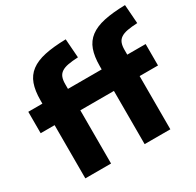

<svg xmlns="http://www.w3.org/2000/svg" viewBox="-172 -1009 1227 1203"><g transform="rotate(-30 441.5 -408.0)"><path d="M544 -385H301V0H115V-385H14V-540H116V-564Q116 -633 133 -680.5Q150 -728 189 -757.5Q228 -787 290.5 -800.5Q353 -814 444 -816L454 -680Q411 -678 381.5 -672.5Q352 -667 334 -655Q316 -643 308.5 -623.5Q301 -604 301 -575V-540H545V-564Q545 -633 562 -680.5Q579 -728 618 -757.5Q657 -787 719.5 -800.5Q782 -814 873 -816L883 -680Q840 -678 810.5 -672.5Q781 -667 763 -655Q745 -643 737.5 -623.5Q730 -604 730 -575V-540H863V-385H730V0H544Z"/></g></svg>

Font: Encode Sans Narrow
Style: ExtraBold
Weight: 800
Designer: Pablo Impallari, Andres Torresi
Foundry: Pablo Impallari, Andres Torresi
Version: Version 1.000; ttfautohint (v1.00) -l 8 -r 50 -G 200 -x 14 -